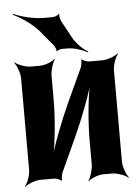

<svg xmlns="http://www.w3.org/2000/svg" viewBox="-56 -822 647 892"><g transform="rotate(-5 268.0 -376.5)"><path d="M330 -502 258 -346C219 -261 175 -146 157 -75L161 -74C179 -145 192 -269 192 -366V-478C192 -502 204 -539 214 -552L212 -554C201 -542 166 -528 142 -528H100C76 -528 39 -542 26 -554L24 -552C36 -539 50 -502 50 -478V-50C50 -26 36 11 24 24L26 26C39 14 76 0 100 0H162C172 0 194 8 197 14L199 12C196 6 200 -17 204 -26L276 -183C315 -268 359 -383 376 -453L373 -454C355 -384 342 -260 342 -163V-50C342 -26 330 11 320 24L322 26C333 14 368 0 392 0H433C457 0 494 14 507 26L509 24C497 11 483 -26 483 -50V-478C483 -502 497 -539 509 -552L507 -554C494 -542 457 -528 433 -528H372C362 -528 340 -536 337 -542L335 -540C338 -533 334 -511 330 -502ZM302 -646 259 -725C255 -732 250 -753 253 -759L250 -760C247 -755 230 -748 223 -748H179C132 -748 71 -764 39 -779L37 -775C69 -761 122 -726 153 -691L217 -614C220 -609 227 -594 225 -589L228 -588C230 -592 244 -597 249 -597H279C308 -597 347 -583 370 -571L372 -574C349 -587 317 -617 302 -646Z"/></g></svg>

Font: Asimov
Style: EdgeNar
Weight: 500
Designer: Google
Version: Version 2.000980: 2014